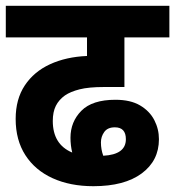

<svg xmlns="http://www.w3.org/2000/svg" viewBox="-20 -642 604 662"><path d="M302 0Q222 0 161.5 -27.5Q101 -55 67.5 -107Q34 -159 34 -232Q34 -300 65.5 -347.5Q97 -395 152.5 -420.5Q208 -446 280 -449V-513H0V-622H564V-513H409V-342H339Q286 -342 254.5 -334Q223 -326 204 -313Q183 -298 172.5 -277Q162 -256 162 -225Q162 -144 229 -116Q223 -141 223 -167Q223 -222 260.5 -260Q298 -298 378 -298Q430 -298 463 -278.5Q496 -259 512 -228Q528 -197 528 -162Q528 -88 468.5 -44Q409 0 302 0ZM328 -151Q328 -127 336 -105Q414 -109 414 -162Q414 -203 376 -203Q351 -203 339.5 -187Q328 -171 328 -151Z"/></svg>

Font: Noto Sans SemiCondensed
Style: Bold Italic
Weight: 700
Width: 4
Italic angle: -12°
Designer: Monotype Design Team
Foundry: Monotype Imaging Inc.
Version: Version 2.013; ttfautohint (v1.8.4.7-5d5b)